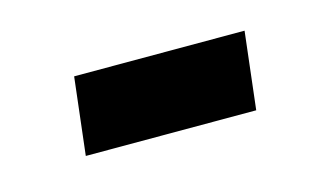

<svg xmlns="http://www.w3.org/2000/svg" viewBox="-30 -131 300 185"><g transform="rotate(-15 119.5 -38.5)"><path d="M210 0 219 -77H49L40 0Z"/></g></svg>

Font: Noto Sans Arabic Condensed
Style: Regular
Weight: 400
Width: 3
Designer: Nadine Chahine
Foundry: Monotype Imaging Inc.
Version: 1.001